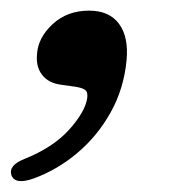

<svg xmlns="http://www.w3.org/2000/svg" viewBox="-46 -162 320 361"><path d="M70 -2.5Q45.5 -5.5 33.5 -20.8Q21.5 -36 23.5 -59Q25 -90.5 52.5 -116.2Q80 -142 121.5 -142Q159.5 -142 177.8 -117.2Q196 -92.5 192 -49Q187 4.5 162.2 49Q137.5 93.5 99.5 125.5Q61.5 157.5 17.5 173.5Q-17.5 186 -24.5 167.5Q-30.5 149 -0.5 137Q53.5 115.5 83.8 82Q114 48.5 118 22.5Q119.5 11 114 7Q108.5 3 95 1Z"/></svg>

Font: Fraunces 72pt Soft SemiBold
Style: Italic
Weight: 600
Italic angle: -16°
Version: Version 1.000;[b76b70a41]